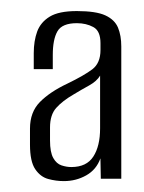

<svg xmlns="http://www.w3.org/2000/svg" viewBox="-20 -587 261 347"><path d="M95.4 -259.7Q81.2 -259.7 67.2 -263.5Q53.1 -267.3 43.7 -281.2Q34.2 -295.1 34.2 -325.5V-354.6Q34.2 -384.5 52.2 -402.7Q70.2 -421 101.8 -435.9Q132.1 -450.6 146.9 -461.8Q161.6 -473.1 161.6 -496.5V-509.1Q161.6 -531.1 148.7 -538.1Q135.8 -545.1 118.9 -545.1Q92.2 -545.1 83.8 -530.4Q75.4 -515.8 75.4 -487.7V-462H41V-491Q41 -513 47.2 -530Q53.5 -547 70 -557Q86.4 -567 118.9 -567Q153.5 -567 170.4 -559.2Q187.3 -551.4 193.3 -537Q199.2 -522.6 199.2 -503.1V-264H162.2L161.5 -300.8Q154.2 -280.4 135.9 -270.1Q117.5 -259.7 95.4 -259.7ZM108.9 -285.1Q136.5 -285.1 148.7 -304.1Q160.9 -323 160.9 -355.1V-450.3Q154.9 -440.2 141 -432.5Q127 -424.8 113.3 -416.5Q92.9 -404.7 81.7 -392.1Q70.4 -379.6 70.4 -356.6V-333.2Q70.4 -311.8 76.3 -301.4Q82.1 -291.1 91.2 -288.1Q100.3 -285.1 108.9 -285.1Z"/></svg>

Font: Alumni Sans Thin
Style: Regular
Weight: 100
Designer: Robert E. Leuschke
Foundry: Robert E. Leuschke
Version: Version 1.018